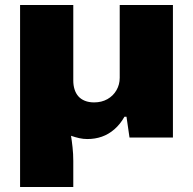

<svg xmlns="http://www.w3.org/2000/svg" viewBox="-20 -548 769 765"><path d="M60 197V-528H272V-227Q272 -208 277 -192Q282 -176 292 -164.5Q302 -153 318 -146.5Q334 -140 355 -140Q385 -140 408 -153Q431 -166 444 -188.5Q457 -211 457 -238V-528H669V0H496L484 -83H476Q459 -53 436 -33Q413 -13 386 -3.5Q359 6 328 6Q312 6 296 2.5Q280 -1 263 -7Q266 11 269 38.5Q272 66 272 93V197Z"/></svg>

Font: Archivo SemiBold SemiExpanded Black
Style: Regular
Weight: 900
Width: 6
Version: Version 2.001